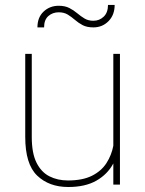

<svg xmlns="http://www.w3.org/2000/svg" viewBox="-20 -746 587 776"><path d="M438 0V-85.4Q414.6 -41.5 369.6 -15.9Q324.7 9.8 255.9 9.8Q178.2 9.8 130.1 -36.4Q82 -82.5 82 -192.9V-528.3H108.4V-191.9Q108.4 -127.4 127.4 -88.9Q146.5 -50.3 179.7 -33.4Q212.9 -16.6 254.9 -16.6Q313.5 -16.6 351.6 -35.6Q389.6 -54.7 410.2 -86.7Q430.7 -118.7 438 -156.7V-528.3H464.8V0ZM416.5 -726.1H443.4Q443.4 -685.5 418.5 -660.4Q393.6 -635.3 357.4 -635.3Q331.1 -635.3 313.7 -644.5Q296.4 -653.8 282.7 -665.8Q269 -677.7 253.9 -687Q238.8 -696.3 217.3 -696.3Q192.9 -696.3 175.5 -681.2Q158.2 -666 158.2 -635.3H131.3Q131.3 -675.8 156.2 -699.2Q181.2 -722.7 217.3 -722.7Q242.7 -722.7 260.3 -713.6Q277.8 -704.6 292.2 -692.4Q306.6 -680.2 321.8 -671.1Q336.9 -662.1 357.4 -662.1Q381.8 -662.1 399.2 -678.7Q416.5 -695.3 416.5 -726.1Z"/></svg>

Font: Vazirmatn UI Thin
Style: Regular
Weight: 100
Designer: Saber Rastikerdar
Foundry: Saber Rastikerdar
Version: Version 33.003